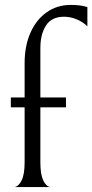

<svg xmlns="http://www.w3.org/2000/svg" viewBox="-20 -760 375 780"><path d="M240 -692Q190 -692 167 -656.5Q144 -621 144 -565V-364H248V-324H144V-100Q144 -52 155.5 -27.5Q167 -3 184 0H39Q56 -3 68 -27.5Q80 -52 80 -100V-324H24V-364H80V-503Q80 -573 103.5 -626.5Q127 -680 169.5 -710Q212 -740 267 -740Q310 -740 335 -731V-653Q317 -671 291.5 -681.5Q266 -692 240 -692Z"/></svg>

Font: BellefairVN
Style: Regular
Weight: 400
Designer: Nick Shinn, Liron Lavi Turkenic
Foundry: Shinntype
Version: Version 1.003